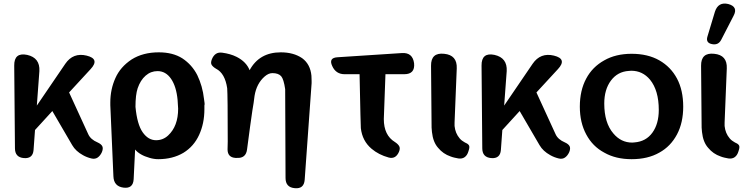

<svg xmlns="http://www.w3.org/2000/svg" viewBox="-20 -862 4084 1053"><path d="M481 7Q456 1 435 -11Q395 -33 376 -66L267 -253L172 -149L164 -39Q160 9 111 5Q62 1 62 -49L58 -502Q57 -576 129 -561Q200 -545 196 -472L182 -283L338 -512Q381 -575 455 -557Q529 -539 477 -483L359 -355L464 -126Q477 -97 515 -81Q535 -72 541 -60Q547 -48 539 -28Q530 -8 515.5 2Q501 12 481 7Z M657 167Q604 160 602 105L585 -285V-300Q585 -372 613 -434Q640 -495 702 -536Q764 -575 851 -575Q928 -575 980 -542Q1033 -507 1062 -450Q1076 -421 1085.5 -388Q1095 -355 1099 -318L1102 -296V-288L1101 -284V-263Q1101 -185 1072 -122Q1043 -59 986 -24Q927 11 848 11Q825 11 801 4Q773 -4 754 -15Q733 -27 721 -42L713 121Q710 174 657 167ZM836 -93Q874 -93 902 -119Q957 -170 957 -266L954 -314Q947 -388 918 -430Q889 -472 844 -472Q807 -472 778.5 -447Q750 -422 735 -378Q723 -342 723 -276Q732 -180 762.5 -136.5Q793 -93 836 -93Z M1597 170Q1546 166 1546 114L1544 -373Q1536 -428 1522 -444Q1507 -461 1474 -461Q1453 -461 1432 -443Q1387 -404 1376 -336Q1372 -300 1364 -255Q1359 -220 1351.5 -167Q1344 -114 1335 -43Q1329 7 1279 4H1271Q1228 1 1228 -43Q1228 -54 1228.5 -64.5Q1229 -75 1229 -86Q1229 -338 1226 -378Q1214 -460 1165 -485Q1148 -495 1141 -506Q1134 -517 1142 -537Q1150 -557 1164 -566.5Q1178 -576 1199 -573Q1221 -570 1240.5 -564.5Q1260 -559 1278 -550Q1331 -523 1349 -477Q1402 -575 1520 -575Q1590 -575 1637 -543Q1682 -510 1688 -447L1689 -418V-406L1651 124Q1647 175 1597 170Z M2112 2Q2057 -13 2018 -46Q1967 -89 1959 -159Q1958 -161 1952 -455H1870Q1822 -455 1802 -500Q1781 -545 1831 -548L2184 -571Q2243 -575 2251 -515Q2257 -455 2197 -455H2094L2085 -209Q2085 -120 2146 -83Q2163 -72 2169.5 -60Q2176 -48 2168 -29Q2150 12 2112 2Z M2494 7Q2483 5 2472 2.5Q2461 0 2451 -4Q2410 -18 2383 -51Q2355 -82 2349 -138L2347 -162L2344 -501Q2343 -575 2416 -567Q2488 -560 2485 -487L2473 -190V-171Q2477 -131 2501 -103Q2512 -90 2529 -81Q2544 -75 2550.5 -67Q2557 -59 2552 -42L2549 -32Q2543 -11 2529 -0.5Q2515 10 2494 7Z M3044 7Q3019 1 2998 -11Q2958 -33 2939 -66L2830 -253L2735 -149L2727 -39Q2723 9 2674 5Q2625 1 2625 -49L2621 -502Q2620 -576 2692 -561Q2763 -545 2759 -472L2745 -283L2901 -512Q2944 -575 3018 -557Q3092 -539 3040 -483L2922 -355L3027 -126Q3040 -97 3078 -81Q3098 -72 3104 -60Q3110 -48 3102 -28Q3093 -8 3078.5 2Q3064 12 3044 7Z M3444 11Q3357 11 3294 -25Q3230 -59 3195 -125Q3160 -190 3160 -277Q3160 -366 3195 -431Q3229 -495 3294 -531Q3357 -567 3444 -567Q3533 -567 3596 -531Q3659 -495 3693 -431Q3727 -367 3727 -277Q3727 -189 3693 -125Q3658 -59 3596 -25Q3533 11 3444 11ZM3447 -80 3460 -81Q3523 -86 3558 -134.5Q3593 -183 3593 -259Q3593 -366 3545 -425Q3504 -474 3442 -474L3428 -473Q3367 -469 3330.5 -420Q3294 -371 3294 -294Q3294 -188 3344 -130Q3386 -80 3447 -80Z M3975 7Q3964 5 3953 2.5Q3942 0 3932 -4Q3891 -18 3864 -51Q3836 -82 3830 -138L3828 -162L3825 -501Q3824 -575 3897 -567Q3969 -560 3966 -487L3954 -190V-171Q3958 -131 3982 -103Q3993 -90 4010 -81Q4025 -75 4031.5 -67Q4038 -59 4033 -42L4030 -32Q4024 -11 4010 -0.5Q3996 10 3975 7ZM3885 -620Q3849 -627 3860 -662L3901 -798Q3919 -853 3974 -840Q4030 -825 4003 -775L3935 -643Q3919 -613 3885 -620Z"/></svg>

Font: MaokenZhuyuanTi
Style: Regular
Weight: 400
Designer: Fontworks Inc & LongZhuTi team: ZERO子、时光羊、荆南、频凡、刘鹏、Little White Dog、帆影Magmeta、奈白不弍、白日月球、ChaoTawei、雨三（排名不分先后）
Version: Version 1.000; 20230222